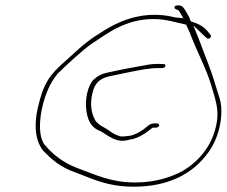

<svg xmlns="http://www.w3.org/2000/svg" viewBox="-20 -715 856 725"><path d="M131 -340C105 -250 111 -189 142 -147C171 -117 206 -84 262 -65L316 -44C364 -25 415 -10 485 -10C612 -10 707 -56 767 -140C813 -203 827 -297 807 -351L792 -399C776 -454 753 -507 731 -567L710 -619L753 -578C760 -571 764 -569 766 -569C771 -569 775 -572 776 -576C777 -579 776 -582 776 -582C758 -606 744 -621 704 -633L700 -635C698 -639 697 -644 695 -648V-649C689 -660 678 -681 670 -689C663 -696 645 -696 641 -692C635 -685 641 -680 653 -677C656 -673 658 -672 662 -664L672 -646L644 -649C635 -650 630 -652 625 -653C606 -657 584 -659 563 -659C488 -659 425 -632 375 -601C319 -567 295 -547 245 -501C186 -448 154 -423 131 -340ZM138 -189C117 -248 145 -375 195 -433V-434C219 -459 296 -530 328 -551C386 -589 454 -643 559 -643C611 -643 642 -630 683 -622C687 -612 692 -602 696 -593C722 -523 758 -459 778 -392L792 -344C799 -317 805 -288 798 -250C783 -164 729 -105 671 -70C626 -46 567 -26 490 -26C396 -26 337 -57 273 -80C218 -101 183 -130 156 -160C148 -168 141 -178 138 -189ZM305 -307C309 -267 320 -236 356 -221H357C391 -203 417 -173 467 -187L469 -188H470C501 -191 535 -215 556 -233H569C574 -233 580 -237 581 -240C582 -246 578 -249 572 -249H563C553 -249 545 -246 535 -237L534 -236C519 -223 495 -207 469 -202H467L449 -200H434L432 -201C412 -207 401 -215 389 -224C377 -233 353 -241 340 -260C322 -291 318 -334 334 -380C345 -409 365 -421 398 -428C425 -434 452 -439 480 -445C511 -451 544 -458 580 -458H594C597 -458 603 -461 604 -464C606 -471 603 -473 597 -473H596C569 -475 546 -473 520 -467H519C477 -460 436 -452 396 -443H395C365 -437 351 -430 333 -414C310 -390 302 -339 305 -307Z"/></svg>

Font: Stray Cat
Style: ExLtExtObl
Weight: 200
Version: Version 1.0